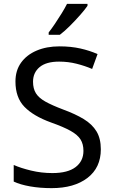

<svg xmlns="http://www.w3.org/2000/svg" viewBox="-20 -964 589 994"><path d="M502 -191Q502 -96 433 -43Q364 10 247 10Q187 10 136 1Q85 -8 51 -24V-110Q87 -94 140.5 -81Q194 -68 251 -68Q331 -68 371.5 -99Q412 -130 412 -183Q412 -218 397 -242Q382 -266 345.5 -286.5Q309 -307 244 -330Q153 -363 106.5 -411Q60 -459 60 -542Q60 -599 89 -639.5Q118 -680 169.5 -702Q221 -724 288 -724Q347 -724 396 -713Q445 -702 485 -684L457 -607Q420 -623 376.5 -634Q333 -645 286 -645Q219 -645 185 -616.5Q151 -588 151 -541Q151 -505 166 -481Q181 -457 215 -438Q249 -419 307 -397Q370 -374 413.5 -347.5Q457 -321 479.5 -284Q502 -247 502 -191ZM433 -934Q421 -916 396 -887.5Q371 -859 342.5 -830.5Q314 -802 290 -784H232V-796Q247 -815 264.5 -841Q282 -867 299 -894.5Q316 -922 327 -944H433Z"/></svg>

Font: Noto Sans Vai
Style: Regular
Weight: 400
Designer: Monotype Design Team
Foundry: Monotype Imaging Inc.
Version: Version 2.001; ttfautohint (v1.8.4.7-5d5b)